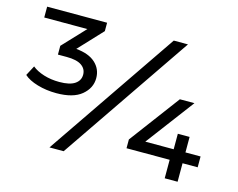

<svg xmlns="http://www.w3.org/2000/svg" viewBox="-97 -846 1229 993"><g transform="rotate(15 517.0 -350.0)"><path d="M201 -280Q147 -280 99.5 -294Q52 -308 27 -331L55 -384Q79 -364 117.5 -352Q156 -340 201 -340Q257 -340 284 -358.5Q311 -377 311 -408Q311 -439 285 -457Q259 -475 205 -475H158V-522L271 -642H40V-700H361V-655L242 -528Q310 -522 345.5 -489.5Q381 -457 381 -408Q381 -355 336 -317.5Q291 -280 201 -280ZM240 0 718 -700H794L316 0ZM626 -99V-146L827 -415H905L711 -157H863V-240H926V-157H1007V-99H926V0H857V-99Z"/></g></svg>

Font: Montserrat Medium
Style: Regular
Weight: 500
Designer: Julieta Ulanovsky
Foundry: Julieta Ulanovsky
Version: Version 9.000; ttfautohint (v1.8.4.7-5d5b)